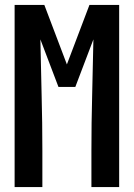

<svg xmlns="http://www.w3.org/2000/svg" viewBox="-20 -755 540 775"><path d="M39 0V-735H159L250 -495L341 -735H461V0H349V-147Q349 -259 352 -371.5Q355 -484 357 -596L284 -404H216L143 -596Q145 -484 148 -371.5Q151 -259 151 -147V0Z"/></svg>

Font: Iosevka Curly
Style: Bold
Weight: 700
Monospace: yes
Designer: Belleve Invis
Foundry: Belleve Invis
Version: Version 22.1.2; ttfautohint (v1.8.4)